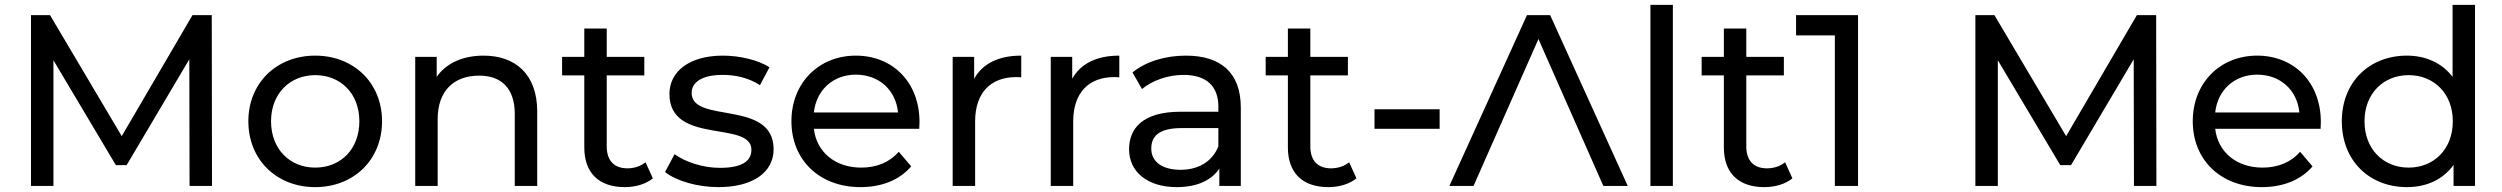

<svg xmlns="http://www.w3.org/2000/svg" viewBox="-20 -762 10257 787"><path d="M199 -515 455 -85H499L756 -519L757 0H849L848 -700H769L479 -204L185 -700H107V0H199Z M1272 5C1430 5 1546 -107 1546 -265C1546 -422 1430 -534 1272 -534C1114 -534 998 -422 998 -265C998 -107 1114 5 1272 5ZM1272 -75C1169 -75 1091 -150 1091 -265C1091 -379 1169 -454 1272 -454C1376 -454 1453 -379 1453 -265C1453 -150 1376 -75 1272 -75Z M1962 -534C1877 -534 1809 -503 1770 -447V-529H1682V0H1774V-274C1774 -389 1840 -452 1944 -452C2036 -452 2090 -399 2090 -295V0H2182V-305C2182 -460 2090 -534 1962 -534Z M2621 -529H2467V-645H2375V-529H2284V-453H2375V-158C2375 -53 2435 5 2541 5C2584 5 2627 -7 2656 -31L2626 -97C2607 -81 2580 -72 2552 -72C2497 -72 2467 -104 2467 -162V-453H2621Z M2925 5C3065 5 3151 -55 3151 -150C3151 -356 2815 -253 2815 -381C2815 -424 2856 -455 2942 -455C2994 -455 3047 -444 3095 -413L3134 -486C3089 -516 3011 -534 2943 -534C2807 -534 2724 -470 2724 -377C2724 -166 3060 -270 3060 -148C3060 -102 3022 -74 2931 -74C2861 -74 2789 -98 2745 -130L2706 -57C2751 -21 2837 5 2925 5Z M3316 -301C3326 -393 3395 -456 3488 -456C3583 -456 3652 -393 3661 -301ZM3507 5C3594 5 3667 -24 3715 -80L3664 -140C3626 -96 3572 -75 3510 -75C3403 -75 3327 -139 3316 -234H3748C3748 -243 3749 -255 3749 -262C3749 -424 3640 -534 3488 -534C3336 -534 3224 -422 3224 -265C3224 -107 3338 5 3507 5Z M3977 -264C3977 -382 4041 -446 4145 -446C4152 -446 4158 -446 4166 -445V-534C4073 -534 4007 -501 3973 -439V-529H3885V0H3977Z M4379 -264C4379 -382 4443 -446 4547 -446C4554 -446 4560 -446 4568 -445V-534C4475 -534 4409 -501 4375 -439V-529H4287V0H4379Z M4974 -162C4949 -99 4891 -66 4819 -66C4744 -66 4699 -99 4699 -153C4699 -200 4726 -237 4823 -237H4974ZM4803 5C4887 5 4946 -23 4978 -71V0H5066V-321C5066 -464 4984 -534 4841 -534C4757 -534 4677 -510 4622 -465L4661 -397C4703 -432 4767 -455 4831 -455C4926 -455 4974 -408 4974 -325V-304H4819C4662 -304 4608 -234 4608 -150C4608 -58 4683 5 4803 5Z M5505 -529H5351V-645H5259V-529H5168V-453H5259V-158C5259 -53 5319 5 5425 5C5468 5 5511 -7 5540 -31L5510 -97C5491 -81 5464 -72 5436 -72C5381 -72 5351 -104 5351 -162V-453H5505Z M5881 -234V-314H5614V-234Z M6286 -602 6552 0H6652L6334 -700H6239L5921 0H6020Z M6837 0V-742H6745V0Z M7292 -529H7138V-645H7046V-529H6955V-453H7046V-158C7046 -53 7106 5 7212 5C7255 5 7298 -7 7327 -31L7297 -97C7278 -81 7251 -72 7223 -72C7168 -72 7138 -104 7138 -162V-453H7292Z M7596 -700H7342V-617H7501V0H7596Z M8169 -515 8425 -85H8469L8726 -519L8727 0H8819L8818 -700H8739L8449 -204L8155 -700H8077V0H8169Z M9060 -301C9070 -393 9139 -456 9232 -456C9327 -456 9396 -393 9405 -301ZM9251 5C9338 5 9411 -24 9459 -80L9408 -140C9370 -96 9316 -75 9254 -75C9147 -75 9071 -139 9060 -234H9492C9492 -243 9493 -255 9493 -262C9493 -424 9384 -534 9232 -534C9080 -534 8968 -422 8968 -265C8968 -107 9082 5 9251 5Z M9853 -75C9750 -75 9672 -150 9672 -265C9672 -379 9750 -454 9853 -454C9956 -454 10034 -379 10034 -265C10034 -150 9956 -75 9853 -75ZM10125 -742H10033V-447C9989 -505 9921 -534 9846 -534C9692 -534 9579 -426 9579 -265C9579 -103 9692 5 9846 5C9925 5 9993 -25 10037 -86V0H10125Z"/></svg>

Font: Montserrat-Alt1 Med
Style: Regular
Weight: 500
Designer: Differentunic
Foundry: Differentunic
Version: Version 7.222